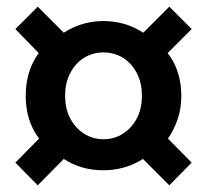

<svg xmlns="http://www.w3.org/2000/svg" viewBox="-20 -659 620 575"><path d="M93 -104 26 -172 97 -244Q57 -297 57 -372Q57 -447 96 -500L26 -572L93 -639L171 -561Q225 -596 290 -596Q355 -596 409 -561L487 -639L554 -572L482 -500Q502 -475 512.5 -442.5Q523 -410 523 -372Q523 -334 512 -302Q501 -270 483 -244L554 -172L487 -104L408 -183Q382 -166 351.5 -157.5Q321 -149 290 -149Q223 -149 171 -183ZM290 -242Q322 -242 348 -258.5Q374 -275 389.5 -304Q405 -333 405 -372Q405 -411 389.5 -440.5Q374 -470 348 -486Q322 -502 290 -502Q258 -502 232 -486Q206 -470 190.5 -440.5Q175 -411 175 -372Q175 -333 190.5 -304Q206 -275 232 -258.5Q258 -242 290 -242Z"/></svg>

Font: Noto Sans HK Thin SemiBold
Style: Regular
Weight: 600
Version: Version 2.004-H2;hotconv 1.0.118;makeotfexe 2.5.65603